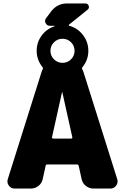

<svg xmlns="http://www.w3.org/2000/svg" viewBox="-20 -1095 716 1115"><path d="M393 -290Q396 -290 398.5 -292.5Q401 -295 400 -298L342 -559Q342 -560 341 -560Q340 -560 340 -559L282 -298Q281 -295 283.5 -292.5Q286 -290 289 -290ZM392.5 -849.5Q372 -870 343 -870Q314 -870 293.5 -849.5Q273 -829 273 -800Q273 -771 293.5 -750.5Q314 -730 343 -730Q372 -730 392.5 -750.5Q413 -771 413 -800Q413 -829 392.5 -849.5ZM465 -676 661 -54Q667 -34 654.5 -17Q642 0 621 0H523Q498 0 478.5 -15.5Q459 -31 454 -55L437 -132Q435 -140 427 -140H255Q246 -140 245 -132L228 -55Q223 -31 203.5 -15.5Q184 0 159 0H65Q44 0 31.5 -17Q19 -34 25 -54L221 -676Q224 -686 228 -692Q231 -699 227 -705Q193 -747 193 -800Q193 -849 221.5 -888Q250 -927 296 -942Q297 -943 297 -945H270Q253 -945 245 -960.5Q237 -976 248 -990L278 -1030Q313 -1075 370 -1075H476Q490 -1075 495 -1061.5Q500 -1048 489 -1039L381 -952Q379 -950 379.5 -948Q380 -946 383 -945Q431 -932 462 -891.5Q493 -851 493 -800Q493 -747 459 -705Q454 -699 458 -692Q462 -686 465 -676Z"/></svg>

Font: Rounded Mplus 1c Black
Style: Regular
Weight: 900
Version: Version 1.059.20150529